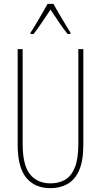

<svg xmlns="http://www.w3.org/2000/svg" viewBox="-20 -970 526 1000"><path d="M414 -217Q414 -130 391 -80.5Q368 -31 329.5 -10.5Q291 10 243 10Q161 10 116.5 -44.5Q72 -99 72 -217V-714H98V-221Q98 -109 136.5 -62Q175 -15 243 -15Q286 -15 318.5 -33.5Q351 -52 369.5 -97Q388 -142 388 -221V-714H414ZM258 -950Q271 -927 289.5 -895Q308 -863 324.5 -836.5Q341 -810 347 -800V-793H332Q311 -819 287 -854.5Q263 -890 243 -920Q224 -892 199.5 -855Q175 -818 155 -793H139V-800Q150 -816 166 -843Q182 -870 199 -899Q216 -928 228 -950Z"/></svg>

Font: Noto Sans Telugu ExtraCondensed Thin
Style: Regular
Weight: 100
Width: 2
Designer: Jelle Bosma - Monotype Design Team
Foundry: Monotype Imaging Inc.
Version: Version 2.005; ttfautohint (v1.8.4.7-5d5b)